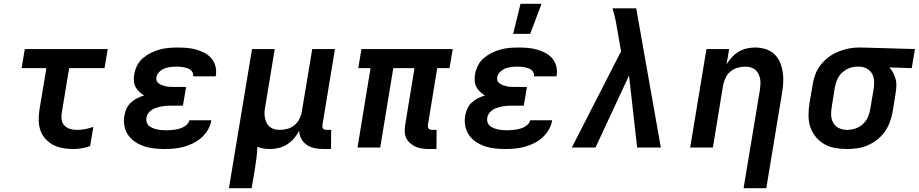

<svg xmlns="http://www.w3.org/2000/svg" viewBox="-20 -779 4852 1014"><path d="M369 8Q340 8 313 3.5Q286 -1 262.5 -13Q239 -25 221 -44.5Q203 -64 194 -89Q185 -114 184.5 -141.5Q184 -169 188 -198L225 -419H94L111 -520H549L532 -419H345L306 -181Q303 -163 306 -145Q309 -127 321 -115Q333 -103 350 -98Q367 -93 386 -93Q407 -93 429 -97Q451 -101 473 -109L456 -8Q435 0 412.5 4Q390 8 369 8Z M850 8Q822 8 794 5Q766 2 741 -6.5Q716 -15 694 -29.5Q672 -44 657 -65.5Q642 -87 637 -114Q632 -141 637 -169Q640 -188 648.5 -206Q657 -224 671.5 -237.5Q686 -251 704 -260Q722 -269 741 -275Q727 -283 715 -294.5Q703 -306 695.5 -320.5Q688 -335 687 -352.5Q686 -370 689 -388Q693 -411 704.5 -433.5Q716 -456 735.5 -472.5Q755 -489 777.5 -500Q800 -511 823.5 -517.5Q847 -524 870.5 -526Q894 -528 918 -528Q943 -528 967.5 -526Q992 -524 1015 -517.5Q1038 -511 1059.5 -500Q1081 -489 1096 -471.5Q1111 -454 1117.5 -430.5Q1124 -407 1120 -382L1119 -376H1000V-377Q1002 -387 997.5 -396Q993 -405 985.5 -410.5Q978 -416 969 -419Q960 -422 950 -424Q940 -426 929.5 -426.5Q919 -427 909 -427Q894 -427 878.5 -425Q863 -423 848 -417Q833 -411 821 -399Q809 -387 806 -372Q804 -361 807.5 -352Q811 -343 819.5 -337.5Q828 -332 837.5 -328.5Q847 -325 856.5 -323Q866 -321 876.5 -320.5Q887 -320 897 -320H963L946 -221H880Q868 -221 855.5 -220Q843 -219 830.5 -216.5Q818 -214 805.5 -210Q793 -206 781.5 -198.5Q770 -191 762.5 -180Q755 -169 753 -156Q751 -144 755 -132.5Q759 -121 767.5 -114Q776 -107 787 -102.5Q798 -98 809.5 -95.5Q821 -93 833.5 -92Q846 -91 858 -91Q870 -91 881 -92Q892 -93 904 -94.5Q916 -96 927.5 -99.5Q939 -103 949.5 -108.5Q960 -114 969 -123.5Q978 -133 980 -144H1097L1096 -143Q1092 -118 1078.5 -94.5Q1065 -71 1045 -53Q1025 -35 1001 -23Q977 -11 951.5 -4Q926 3 900.5 5.5Q875 8 850 8Z M1189 215 1311 -520H1431L1381 -217Q1378 -202 1377 -187Q1376 -172 1379 -158Q1382 -144 1387.5 -131.5Q1393 -119 1403.5 -110Q1414 -101 1428 -97Q1442 -93 1457 -93Q1477 -93 1497.5 -98.5Q1518 -104 1534.5 -117.5Q1551 -131 1561 -150.5Q1571 -170 1574 -190L1629 -520H1749L1683 -120Q1682 -115 1682.5 -109.5Q1683 -104 1686.5 -100Q1690 -96 1695 -94.5Q1700 -93 1706 -93H1729L1728 8H1689Q1665 8 1642.5 3.5Q1620 -1 1601.5 -13Q1583 -25 1572 -44.5Q1561 -64 1560 -88Q1549 -67 1532.5 -48Q1516 -29 1495.5 -16Q1475 -3 1451.5 2.5Q1428 8 1406 8Q1388 8 1371.5 5.5Q1355 3 1339 -4Q1339 24 1335 52Q1331 80 1327 108L1309 215Z M2285 8H2246Q2227 8 2209 5.5Q2191 3 2175.5 -4Q2160 -11 2146.5 -22.5Q2133 -34 2125.5 -49.5Q2118 -65 2117.5 -83.5Q2117 -102 2120 -120L2169 -419H2057L1988 0H1868L1937 -419H1872L1889 -520H2371L2354 -419H2289L2240 -120Q2239 -115 2239.5 -109.5Q2240 -104 2243.5 -100Q2247 -96 2252 -94.5Q2257 -93 2263 -93H2286Z M2650 8Q2622 8 2594 5Q2566 2 2541 -6.5Q2516 -15 2494 -29.5Q2472 -44 2457 -65.5Q2442 -87 2437 -114Q2432 -141 2437 -169Q2440 -188 2448.5 -206Q2457 -224 2471.5 -237.5Q2486 -251 2504 -260Q2522 -269 2541 -275Q2527 -283 2515 -294.5Q2503 -306 2495.5 -320.5Q2488 -335 2487 -352.5Q2486 -370 2489 -388Q2493 -411 2504.5 -433.5Q2516 -456 2535.5 -472.5Q2555 -489 2577.5 -500Q2600 -511 2623.5 -517.5Q2647 -524 2670.5 -526Q2694 -528 2718 -528Q2743 -528 2767.5 -526Q2792 -524 2815 -517.5Q2838 -511 2859.5 -500Q2881 -489 2896 -471.5Q2911 -454 2917.5 -430.5Q2924 -407 2920 -382L2919 -376H2800V-377Q2802 -387 2797.5 -396Q2793 -405 2785.5 -410.5Q2778 -416 2769 -419Q2760 -422 2750 -424Q2740 -426 2729.5 -426.5Q2719 -427 2709 -427Q2694 -427 2678.5 -425Q2663 -423 2648 -417Q2633 -411 2621 -399Q2609 -387 2606 -372Q2604 -361 2607.5 -352Q2611 -343 2619.5 -337.5Q2628 -332 2637.5 -328.5Q2647 -325 2656.5 -323Q2666 -321 2676.5 -320.5Q2687 -320 2697 -320H2763L2746 -221H2680Q2668 -221 2655.5 -220Q2643 -219 2630.5 -216.5Q2618 -214 2605.5 -210Q2593 -206 2581.5 -198.5Q2570 -191 2562.5 -180Q2555 -169 2553 -156Q2551 -144 2555 -132.5Q2559 -121 2567.5 -114Q2576 -107 2587 -102.5Q2598 -98 2609.5 -95.5Q2621 -93 2633.5 -92Q2646 -91 2658 -91Q2670 -91 2681 -92Q2692 -93 2704 -94.5Q2716 -96 2727.5 -99.5Q2739 -103 2749.5 -108.5Q2760 -114 2769 -123.5Q2778 -133 2780 -144H2897L2896 -143Q2892 -118 2878.5 -94.5Q2865 -71 2845 -53Q2825 -35 2801 -23Q2777 -11 2751.5 -4Q2726 3 2700.5 5.5Q2675 8 2650 8ZM2690 -600 2729 -759H2840L2780 -600Z M3000 0 3260 -508 3247 -582Q3241 -621 3233.5 -659.5Q3226 -698 3215 -735H3340L3470 0H3345L3302 -380L3125 0Z M4027 215H3907L3993 -303Q3995 -318 3996 -333Q3997 -348 3994.5 -362Q3992 -376 3986 -388.5Q3980 -401 3969.5 -410Q3959 -419 3945 -423Q3931 -427 3916 -427Q3896 -427 3876 -421.5Q3856 -416 3839 -402.5Q3822 -389 3812.5 -369.5Q3803 -350 3799 -330L3745 0H3625L3711 -520H3831L3817 -439Q3829 -459 3845 -476.5Q3861 -494 3881 -506Q3901 -518 3923.5 -523Q3946 -528 3967 -528Q3996 -528 4022.5 -520Q4049 -512 4068.5 -494Q4088 -476 4098.5 -451.5Q4109 -427 4113.5 -399.5Q4118 -372 4116.5 -344Q4115 -316 4110 -287Z M4453 8Q4420 8 4389.5 2.5Q4359 -3 4333 -18Q4307 -33 4288 -56.5Q4269 -80 4259.5 -108.5Q4250 -137 4250 -169Q4250 -201 4255 -233L4272 -333Q4276 -360 4286 -386.5Q4296 -413 4314 -436Q4332 -459 4355 -476.5Q4378 -494 4404.5 -505Q4431 -516 4458.5 -522Q4486 -528 4513 -528H4531L4812 -520L4795 -419L4677 -423Q4689 -410 4697 -394.5Q4705 -379 4710 -361.5Q4715 -344 4714 -325Q4713 -306 4710 -287L4694 -187Q4689 -160 4679 -133Q4669 -106 4652 -82.5Q4635 -59 4612 -41Q4589 -23 4562.5 -11.5Q4536 0 4508 4Q4480 8 4453 8ZM4453 -93Q4475 -93 4497 -100Q4519 -107 4536.5 -123Q4554 -139 4563.5 -160.5Q4573 -182 4576 -203L4593 -303Q4597 -325 4596.5 -346.5Q4596 -368 4587.5 -386Q4579 -404 4561 -415Q4543 -426 4522 -427H4507Q4486 -427 4465 -419Q4444 -411 4427 -395Q4410 -379 4401.5 -358.5Q4393 -338 4389 -317L4373 -217Q4369 -194 4369.5 -171.5Q4370 -149 4380.5 -130.5Q4391 -112 4410.5 -102.5Q4430 -93 4453 -93Z"/></svg>

Font: Iosevka Extended Oblique
Style: Bold
Weight: 700
Width: 7
Italic angle: -9°
Monospace: yes
Designer: Belleve Invis
Foundry: Belleve Invis
Version: Version 32.5.0; ttfautohint (v1.8.4)